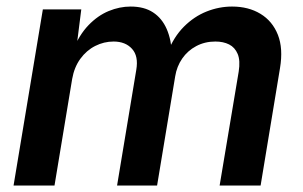

<svg xmlns="http://www.w3.org/2000/svg" viewBox="-20 -575 940 595"><path d="M22 0 112.8 -545.9H231.9L215.3 -414.6L205.6 -418.5Q225.6 -467.3 254.4 -497.1Q283.2 -526.9 316.9 -540.8Q350.6 -554.7 384.8 -554.7Q426.8 -554.7 454.3 -536.6Q481.9 -518.6 496.6 -485.1Q511.2 -451.7 513.2 -404.3L499.5 -412.6Q518.6 -460.9 550 -492.4Q581.5 -523.9 620.1 -539.3Q658.7 -554.7 699.2 -554.7Q750 -554.7 787.1 -532.2Q824.2 -509.8 841.1 -467.3Q857.9 -424.8 847.7 -363.8L787.6 0H660.6L719.7 -353Q725.1 -387.2 716.6 -407.7Q708 -428.2 689.9 -437.3Q671.9 -446.3 647.5 -446.3Q614.7 -446.3 588.1 -432.1Q561.5 -418 544.7 -393.6Q527.8 -369.1 522.9 -338.4L466.8 0H342.8L402.3 -358.4Q409.7 -400.9 389.2 -423.6Q368.7 -446.3 332 -446.3Q302.2 -446.3 275.1 -432.6Q248 -418.9 229 -392.8Q210 -366.7 203.6 -330.1L148.9 0Z"/></svg>

Font: Inter SemiBold
Style: Italic
Weight: 600
Italic angle: -9.3988°
Designer: Rasmus Andersson
Foundry: rsms
Version: Version 4.001;git-66647c0bb